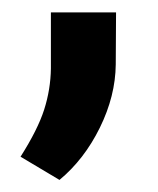

<svg xmlns="http://www.w3.org/2000/svg" viewBox="-20 -135 260 315"><path d="M77.6 160.2 13.7 122.1Q42 77.6 52.5 44.7Q63 11.7 63.5 -22.5V-114.7H170.4L169.9 -29.3Q169.4 22.5 143.8 74.5Q118.2 126.5 77.6 160.2Z"/></svg>

Font: TypoPRO Roboto
Style: Regular
Weight: 500
Designer: Google
Version: Version 2.136; 2016